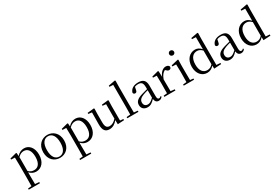

<svg xmlns="http://www.w3.org/2000/svg" viewBox="108 -2258 5775 3972"><g transform="rotate(-30 2995.0 -272.5)"><path d="M367 15C496 15 589 -92 589 -263C589 -427 502 -531 380 -531C319 -531 258 -506 208 -446L203 -520L190 -528L36 -488V-462L125 -458C127 -408 128 -355 128 -287V27L126 224L41 232V260H308V232L211 224L209 27V-58C257 -3 313 15 367 15ZM211 -420C261 -470 304 -485 348 -485C439 -485 501 -413 501 -261C501 -95 430 -33 343 -33C294 -33 254 -46 211 -88Z M935 15C1068 15 1185 -77 1185 -258C1185 -438 1064 -531 935 -531C807 -531 686 -437 686 -258C686 -78 803 15 935 15ZM935 -16C836 -16 775 -101 775 -257C775 -413 836 -499 935 -499C1034 -499 1095 -413 1095 -257C1095 -101 1034 -16 935 -16Z M1593 15C1722 15 1815 -92 1815 -263C1815 -427 1728 -531 1606 -531C1545 -531 1484 -506 1434 -446L1429 -520L1416 -528L1262 -488V-462L1351 -458C1353 -408 1354 -355 1354 -287V27L1352 224L1267 232V260H1534V232L1437 224L1435 27V-58C1483 -3 1539 15 1593 15ZM1437 -420C1487 -470 1530 -485 1574 -485C1665 -485 1727 -413 1727 -261C1727 -95 1656 -33 1569 -33C1520 -33 1480 -46 1437 -88Z M2313 9 2467 0V-27L2391 -35V-380L2395 -511L2385 -523L2230 -506V-480L2311 -471L2310 -127C2264 -73 2210 -41 2153 -41C2088 -41 2053 -78 2053 -185V-380L2057 -511L2047 -523L1890 -507V-481L1973 -470L1970 -186C1969 -37 2023 15 2118 15C2197 15 2260 -28 2311 -92Z M2635 0H2811V-28L2722 -36L2720 -229V-641L2723 -796L2708 -805L2550 -775V-748L2638 -744V-229L2636 -37L2545 -28V0Z M3293 14C3332 14 3362 -2 3383 -37L3367 -52C3351 -34 3339 -28 3322 -28C3295 -28 3280 -45 3280 -108V-355C3280 -479 3224 -531 3108 -531C2995 -531 2921 -482 2901 -400C2907 -377 2922 -364 2945 -364C2970 -364 2987 -377 2993 -413L3008 -485C3035 -495 3060 -500 3086 -500C3165 -500 3200 -470 3200 -359V-318C3156 -308 3109 -295 3067 -282C2935 -244 2888 -193 2888 -115C2888 -32 2947 15 3026 15C3098 15 3143 -18 3202 -82C3210 -22 3238 14 3293 14ZM3200 -113C3137 -53 3101 -34 3061 -34C3005 -34 2968 -66 2968 -128C2968 -183 3001 -226 3085 -257C3119 -270 3159 -281 3200 -292Z M3513 0H3695V-28L3600 -38L3598 -229V-322C3628 -403 3665 -451 3718 -476L3727 -467C3750 -443 3767 -429 3793 -429C3828 -429 3844 -451 3845 -486C3835 -515 3803 -531 3765 -531C3698 -531 3631 -473 3598 -382L3592 -520L3579 -528L3425 -488V-462L3513 -458C3515 -408 3516 -358 3516 -289V-229L3514 -37L3430 -28V0Z M4014 -655C4045 -655 4072 -678 4072 -711C4072 -744 4045 -768 4014 -768C3982 -768 3956 -744 3956 -711C3956 -678 3982 -655 4014 -655ZM3977 0H4141V-28L4064 -36C4063 -92 4062 -175 4062 -229V-380L4065 -520L4053 -528L3888 -489V-463L3977 -459C3979 -409 3981 -356 3981 -289V-229C3981 -175 3980 -92 3978 -36L3894 -28V0Z M4615 10 4786 0V-28L4692 -34V-644L4695 -796L4681 -805L4522 -775V-748L4613 -743V-455C4567 -509 4517 -531 4464 -531C4334 -531 4231 -424 4231 -252C4231 -93 4323 15 4450 15C4513 15 4569 -11 4612 -65ZM4611 -97C4569 -51 4530 -33 4479 -33C4388 -33 4319 -102 4319 -254C4319 -418 4395 -485 4486 -485C4531 -485 4568 -467 4611 -424Z M5261 14C5300 14 5330 -2 5351 -37L5335 -52C5319 -34 5307 -28 5290 -28C5263 -28 5248 -45 5248 -108V-355C5248 -479 5192 -531 5076 -531C4963 -531 4889 -482 4869 -400C4875 -377 4890 -364 4913 -364C4938 -364 4955 -377 4961 -413L4976 -485C5003 -495 5028 -500 5054 -500C5133 -500 5168 -470 5168 -359V-318C5124 -308 5077 -295 5035 -282C4903 -244 4856 -193 4856 -115C4856 -32 4915 15 4994 15C5066 15 5111 -18 5170 -82C5178 -22 5206 14 5261 14ZM5168 -113C5105 -53 5069 -34 5029 -34C4973 -34 4936 -66 4936 -128C4936 -183 4969 -226 5053 -257C5087 -270 5127 -281 5168 -292Z M5793 10 5964 0V-28L5870 -34V-644L5873 -796L5859 -805L5700 -775V-748L5791 -743V-455C5745 -509 5695 -531 5642 -531C5512 -531 5409 -424 5409 -252C5409 -93 5501 15 5628 15C5691 15 5747 -11 5790 -65ZM5789 -97C5747 -51 5708 -33 5657 -33C5566 -33 5497 -102 5497 -254C5497 -418 5573 -485 5664 -485C5709 -485 5746 -467 5789 -424Z"/></g></svg>

Font: Noto Serif CJK TC
Style: Regular
Weight: 400
Designer: Ryoko NISHIZUKA 西塚涼子 (kana & ideographs); Frank Grießhammer (Latin, Greek & Cyrillic); Wenlong ZHANG 张文龙 (bopomofo); San
Foundry: Adobe
Version: Version 2.001;hotconv 1.1.0;makeotfexe 2.6.0